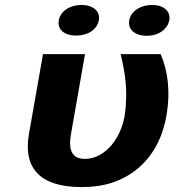

<svg xmlns="http://www.w3.org/2000/svg" viewBox="-20 -747 706 777"><path d="M309 10C361 10 407 3 446 -12C558 -54 630 -148 653 -276C671 -378 659 -461 630 -528H468C487 -453 499 -371 484 -276C476 -231 456 -188 430 -158C406 -131 371 -104 323 -104C264 -104 258 -151 267 -203L324 -528H154L97 -204C73 -65 144 10 309 10ZM289 -603C335 -603 373 -627 380 -665C387 -702 355 -727 310 -727C264 -727 225 -703 218 -665C211 -626 242 -603 289 -603ZM574 -602C619 -602 658 -627 665 -665C672 -702 641 -727 596 -727C550 -727 510 -703 503 -665C496 -627 528 -602 574 -602Z"/></svg>

Font: Asimov
Style: XWidIt
Weight: 500
Designer: Google
Version: Version 2.000980; 2014